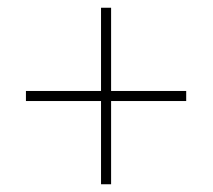

<svg xmlns="http://www.w3.org/2000/svg" viewBox="-20 -667 549 496"><path d="M241 -191V-406H47V-432H241V-647H267V-432H461V-406H267V-191Z"/></svg>

Font: Noto Sans Malayalam UI SemiCondensed Thin
Style: Regular
Weight: 100
Width: 4
Designer: Jelle Bosma - Monotype Design Team
Foundry: Monotype Imaging Inc.
Version: Version 2.104; ttfautohint (v1.8.4.7-5d5b)